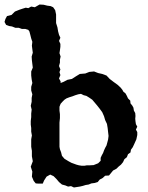

<svg xmlns="http://www.w3.org/2000/svg" viewBox="-59 -820 654 849"><path d="M116 -800 134 -799 150 -795 165 -793 176 -788 185 -775 189 -756V-718L195 -699L198 -681L202 -666L208 -653L202 -639L208 -626V-613L206 -598L204 -585L209 -570L206 -556V-543L202 -528L208 -513L204 -501L208 -488L202 -473L209 -460V-453L222 -458L239 -467L259 -471L276 -482L294 -493L318 -495L336 -502L357 -504L375 -497L393 -493L412 -486L426 -471L443 -458L461 -445L474 -433L482 -423L487 -414L496 -407L502 -396L507 -385L517 -375L518 -363L526 -353L531 -344L533 -331L539 -320L540 -307L539 -295L540 -284L542 -271L548 -260L542 -247L548 -236V-223L544 -204L535 -184L528 -169L520 -158L518 -146L507 -138L502 -125L491 -116L485 -103L476 -92L465 -83L456 -74L441 -66L423 -44L406 -43L395 -33L382 -26L373 -15L360 -11L345 -9L333 -4L320 -2L307 2L294 5L268 9L255 3L242 5L230 0L215 -4L202 -15L191 -28L178 -41L163 -48L147 -39L136 -22L130 -8H112L99 -9L90 -20L82 -39L84 -61L77 -83L86 -107L82 -129V-153L79 -171V-204L82 -221L79 -238V-254L77 -269V-285L79 -302V-318L81 -335L77 -352L81 -370V-387L84 -403L79 -420V-436L84 -453L81 -469L79 -486V-504L86 -521L84 -537L82 -554L81 -570L86 -587L84 -602L82 -618L84 -635L79 -650L75 -666L71 -681L66 -688L53 -692H38L24 -697H9L-6 -703L-19 -705L-32 -710L-39 -723L-35 -736L-28 -749L-8 -754L7 -769L27 -777L42 -782L55 -786L66 -784L79 -791L95 -788ZM299 -405 287 -403 274 -399 261 -394 248 -390 235 -385 226 -379 217 -370 209 -361 204 -348V-331L206 -315V-298L204 -278V-171L206 -160L211 -147L215 -131L226 -118L244 -107L257 -100L279 -92L290 -89L303 -87H314L325 -89H338L355 -90L375 -98L386 -109V-122L391 -133L397 -144L401 -155L406 -166L412 -177L415 -188L419 -203L421 -219L419 -236L417 -254L414 -272L406 -289L401 -306L393 -324L382 -339L371 -353L349 -379L336 -388L323 -396L311 -399Z"/></svg>

Font: Tagesschrift
Style: Regular
Weight: 400
Designer: Yanone
Version: Version 2.000; ttfautohint (v1.8.4.7-5d5b)